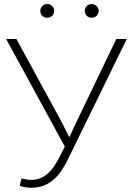

<svg xmlns="http://www.w3.org/2000/svg" viewBox="-20 -900 640 931"><path d="M75.7 1Q86.9 4.9 101.1 7.6Q115.2 10.3 132.3 10.3Q167 10.3 193.8 -0.7Q220.7 -11.7 241.2 -30.3Q262.2 -48.8 278.3 -73Q294.4 -97.2 307.6 -123.5L594.7 -710.9H543.9L348.6 -304.2L315.9 -234.4L279.8 -306.6L59.6 -710.9H9.8L294.4 -189L265.1 -132.3Q254.9 -112.8 242.4 -94Q230 -75.2 213.9 -60.5Q198.2 -45.9 177.7 -36.9Q157.2 -27.8 131.3 -27.8Q119.6 -27.8 107.2 -30Q94.7 -32.2 84 -34.7ZM175.3 -847.2Q175.3 -833.5 184.8 -823.7Q194.3 -814 209 -814Q223.6 -814 233.2 -823.7Q242.7 -833.5 242.7 -847.2Q242.7 -860.4 233.2 -870.4Q223.6 -880.4 209 -880.4Q194.3 -880.4 184.8 -870.4Q175.3 -860.4 175.3 -847.2ZM391.1 -846.7Q391.1 -833.5 400.4 -823.7Q409.7 -814 424.3 -814Q439 -814 448.7 -823.7Q458.5 -833.5 458.5 -846.7Q458.5 -860.4 448.7 -870.4Q439 -880.4 424.3 -880.4Q409.7 -880.4 400.4 -870.4Q391.1 -860.4 391.1 -846.7Z"/></svg>

Font: Roboto Mono ExtraLight
Style: Regular
Weight: 250
Monospace: yes
Designer: Google
Version: Version 3.000